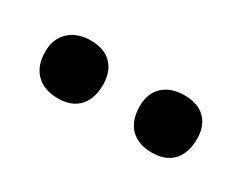

<svg xmlns="http://www.w3.org/2000/svg" viewBox="-33 -672 387 308"><g transform="rotate(30 161.0 -517.5)"><path d="M20 -519Q20 -543 35 -557Q50 -571 75 -571Q100 -571 113.5 -557Q127 -543 127 -519Q127 -493 113.5 -478.5Q100 -464 75 -464Q49 -464 34.5 -478.5Q20 -493 20 -519ZM195 -519Q195 -543 209.5 -556.5Q224 -570 249 -570Q274 -570 287.5 -556.5Q301 -543 301 -519Q301 -493 287.5 -478.5Q274 -464 249 -464Q223 -464 209 -478.5Q195 -493 195 -519Z"/></g></svg>

Font: Cormorant SC
Style: Bold
Weight: 700
Designer: Christian Thalmann (Catharsis Fonts)
Foundry: Catharsis Fonts
Version: Version 4.000